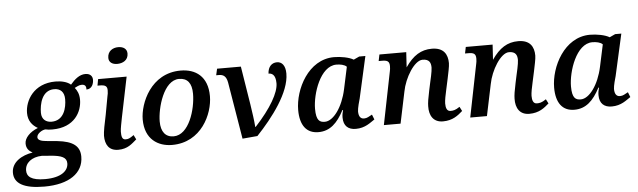

<svg xmlns="http://www.w3.org/2000/svg" viewBox="-102 -990 4837 1455"><g transform="rotate(-5 2316.0 -262.0)"><path d="M183 240C371 240 481 163 481 38C481 -41 431 -82 310 -95L224 -103C192 -106 162 -114 162 -137C162 -165 205 -191 229 -191C244 -187 261 -186 281 -186C450 -186 509 -302 509 -392C509 -437 494 -464 477 -485C491 -491 509 -504 531 -504C557 -504 566 -490 564 -465C607 -465 620 -505 620 -535C620 -562 602 -583 566 -583C521 -583 484 -551 451 -512C425 -535 381 -546 335 -546C169 -546 100 -421 100 -327C100 -267 131 -230 172 -207C108 -182 69 -138 69 -98C69 -59 89 -40 116 -25C33 -12 -46 34 -46 115C-46 197 28 240 183 240ZM280 -245C239 -245 205 -268 205 -319C205 -385 227 -489 320 -489C367 -489 397 -462 397 -406C397 -342 375 -245 280 -245ZM193 184C86 184 55 151 55 107C55 49 106 8 183 6L247 11C334 17 371 35 371 79C371 134 319 184 193 184Z M813 -638C856 -638 898 -659 898 -710C898 -747 868 -764 832 -764C789 -764 750 -740 750 -689C750 -655 778 -638 813 -638ZM765 11C838 11 871 -26 907 -56L890 -90C858 -67 848 -63 827 -63C799 -63 796 -91 796 -124C796 -146 807 -197 813 -229L876 -536H659L650 -487H667C707 -487 724 -478 724 -446C724 -426 722 -416 718 -399L693 -262C679 -198 666 -132 666 -104C666 -37 694 11 765 11Z M1175 10C1397 10 1492 -198 1492 -334C1492 -485 1400 -546 1287 -546C1060 -546 969 -324 969 -201C969 -51 1068 10 1175 10ZM1192 -54C1130 -54 1096 -97 1096 -175C1096 -277 1152 -484 1270 -484C1333 -484 1366 -444 1366 -363C1366 -245 1309 -54 1192 -54Z M1710 9 1824 -1C1946 -130 2084 -310 2084 -454C2084 -517 2056 -545 2020 -545C1981 -545 1952 -518 1949 -465C1973 -465 2003 -454 2003 -387C2003 -316 1939 -203 1817 -71H1814C1809 -131 1802 -176 1792 -243L1745 -536H1564L1553 -487H1574C1607 -487 1629 -473 1638 -425Z M2288 10C2376 10 2433 -45 2483 -141H2488C2482 -120 2479 -104 2479 -84C2479 -20 2515 10 2572 10C2645 10 2685 -28 2718 -49L2703 -87C2679 -75 2665 -63 2641 -63C2614 -63 2600 -83 2600 -121C2600 -143 2617 -205 2621 -217L2692 -534H2645L2602 -514C2569 -534 2506 -546 2454 -546C2258 -546 2149 -327 2149 -170C2149 -54 2197 10 2288 10ZM2343 -64C2305 -64 2277 -77 2277 -168C2277 -281 2344 -488 2467 -488C2496 -488 2529 -482 2545 -465L2509 -297C2480 -162 2408 -64 2343 -64Z M3386 -55 3369 -88C3336 -65 3318 -63 3299 -63C3270 -63 3263 -91 3263 -123C3263 -145 3272 -191 3280 -225L3298 -308C3306 -348 3318 -399 3318 -425C3318 -492 3288 -545 3198 -545C3116 -545 3055 -507 2996 -421L3003 -536H2799L2789 -487H2814C2855 -487 2871 -478 2871 -441C2871 -424 2869 -414 2867 -404L2786 0H2913L2963 -239C2982 -342 3058 -468 3121 -468C3173 -468 3184 -439 3184 -403C3184 -375 3166 -300 3163 -287L3151 -231C3139 -176 3133 -137 3133 -113C3131 -41 3163 11 3235 11C3310 11 3351 -24 3386 -55Z M4043 -55 4026 -88C3993 -65 3975 -63 3956 -63C3927 -63 3920 -91 3920 -123C3920 -145 3929 -191 3937 -225L3955 -308C3963 -348 3975 -399 3975 -425C3975 -492 3945 -545 3855 -545C3773 -545 3712 -507 3653 -421L3660 -536H3456L3446 -487H3471C3512 -487 3528 -478 3528 -441C3528 -424 3526 -414 3524 -404L3443 0H3570L3620 -239C3639 -342 3715 -468 3778 -468C3830 -468 3841 -439 3841 -403C3841 -375 3823 -300 3820 -287L3808 -231C3796 -176 3790 -137 3790 -113C3788 -41 3820 11 3892 11C3967 11 4008 -24 4043 -55Z M4235 10C4323 10 4380 -45 4430 -141H4435C4429 -120 4426 -104 4426 -84C4426 -20 4462 10 4519 10C4592 10 4632 -28 4665 -49L4650 -87C4626 -75 4612 -63 4588 -63C4561 -63 4547 -83 4547 -121C4547 -143 4564 -205 4568 -217L4639 -534H4592L4549 -514C4516 -534 4453 -546 4401 -546C4205 -546 4096 -327 4096 -170C4096 -54 4144 10 4235 10ZM4290 -64C4252 -64 4224 -77 4224 -168C4224 -281 4291 -488 4414 -488C4443 -488 4476 -482 4492 -465L4456 -297C4427 -162 4355 -64 4290 -64Z"/></g></svg>

Font: Noto Serif Semi
Style: Italic
Weight: 600
Italic angle: -12°
Designer: Monotype Design Team
Foundry: Monotype Imaging Inc.
Version: Version 1.901